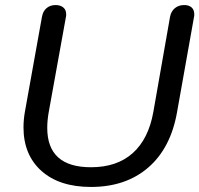

<svg xmlns="http://www.w3.org/2000/svg" viewBox="-20 -730 789 760"><path d="M73 -226Q73 -257 79 -290L146 -663Q150 -686 164.5 -698Q179 -710 200 -710Q219 -710 230.5 -700.5Q242 -691 242 -673Q242 -666 241 -663L173 -287Q167 -253 167 -224Q167 -68 340 -68Q443 -68 505.5 -124Q568 -180 587 -287L653 -663Q657 -685 672 -697.5Q687 -710 709 -710Q728 -710 738.5 -700.5Q749 -691 749 -673Q749 -667 748 -663L681 -287Q656 -144 567 -67Q478 10 340 10Q215 10 144 -53.5Q73 -117 73 -226Z"/></svg>

Font: Kodchasan Medium
Style: Italic
Weight: 500
Italic angle: -10°
Version: Version 1.000; ttfautohint (v1.6)